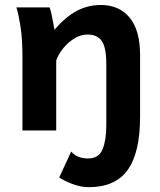

<svg xmlns="http://www.w3.org/2000/svg" viewBox="-20 -528 648 777"><path d="M46.4 -498H180.7Q184.6 -488.3 188.2 -471.2Q191.9 -454.1 195.3 -436.5Q198.7 -418.9 200.2 -407.7Q246.6 -460.9 291.5 -484.4Q336.4 -507.8 388.2 -507.8Q462.4 -507.8 504.6 -456.8Q546.9 -405.8 546.9 -305.2V-56.2Q546.9 90.3 496.6 159.9Q446.3 229.5 339.8 229.5Q305.7 229.5 270.5 215.6Q235.4 201.7 219.7 189.9L268.1 85.4Q292.5 113.3 335.9 113.3Q379.9 113.3 395 76.2Q410.2 39.1 410.2 -19.5V-268.6Q410.2 -335.9 391.8 -362.1Q373.5 -388.2 334.5 -388.2Q306.6 -388.2 280.8 -372.3Q254.9 -356.4 235.6 -332.5Q216.3 -308.6 207.5 -283.2V0H70.8V-300.3Q70.8 -372.1 62.7 -422.4Q54.7 -472.7 46.4 -498Z"/></svg>

Font: Andika
Style: Bold
Weight: 700
Designer: Victor Gaultney, Annie Olsen, Julie Remington, Don Collingsworth, Eric Hays, Becca Hirsbrunner
Foundry: SIL International
Version: Version 6.101